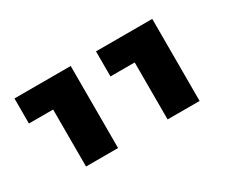

<svg xmlns="http://www.w3.org/2000/svg" viewBox="-66 -751 786 667"><g transform="rotate(-30 327.0 -417.5)"><path d="M450.2 -252.4V-481H353V-581.5H578.6V-252.4ZM123 -252.4V-481H25.9V-581.5H251.5V-252.4Z"/></g></svg>

Font: Heebo SemiBold
Style: Regular
Weight: 600
Designer: Oded Ezer
Foundry: Ezer Type House
Version: Version 3.100